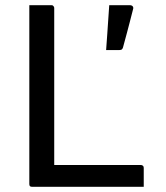

<svg xmlns="http://www.w3.org/2000/svg" viewBox="-20 -720 640 740"><path d="M105 0Q101 0 99 -0.5Q97 -1 95.5 -2.5Q94 -4 93.5 -6Q93 -8 93 -11Q93 -92 93 -175.5Q93 -259 93 -338.5Q93 -418 93 -487Q93 -556 93 -608Q93 -624 93 -639Q93 -654 93 -669.5Q93 -685 93 -700Q115 -700 136 -700Q157 -700 178 -700Q182 -700 184 -698.5Q186 -697 187.5 -694.5Q189 -692 189 -689Q189 -614 189 -538Q189 -462 189 -386Q189 -310 189 -234.5Q189 -159 189 -84H522Q526 -84 528 -83Q530 -82 531.5 -80.5Q533 -79 533.5 -77Q534 -75 534 -72Q534 -59 534 -46.5Q534 -34 534 -23Q534 -12 534 0ZM480 -700Q488 -700 491.5 -695.5Q495 -691 493 -685Q485 -652 479.5 -632.5Q474 -613 469 -592.5Q464 -572 454 -537Q453 -533 450 -530Q447 -527 439 -527Q425 -527 414.5 -527Q404 -527 389 -527Q392 -563 393.5 -589.5Q395 -616 397 -641.5Q399 -667 401 -700Q422 -700 440 -700Q458 -700 480 -700Z"/></svg>

Font: Rec Mono Linear
Style: Regular
Weight: 400
Monospace: yes
Version: Version 1.085; ttfautohint (v1.8.4.7-5d5b)